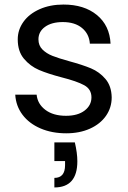

<svg xmlns="http://www.w3.org/2000/svg" viewBox="-20 -577 562 844"><path d="M271 9Q208 9 158 -12.5Q108 -34 79 -72.5Q50 -111 47 -161H141Q145 -120 179.5 -94Q214 -68 270 -68Q322 -68 352 -91Q382 -114 382 -149Q382 -185 350 -202.5Q318 -220 251 -237Q190 -253 151.5 -269.5Q113 -286 85.5 -318.5Q58 -351 58 -404Q58 -446 83 -481Q108 -516 154 -536.5Q200 -557 259 -557Q350 -557 406 -511Q462 -465 466 -385H375Q372 -428 340.5 -454Q309 -480 256 -480Q207 -480 178 -459Q149 -438 149 -404Q149 -377 166.5 -359.5Q184 -342 210.5 -331.5Q237 -321 284 -308Q343 -292 380 -276.5Q417 -261 443.5 -230Q470 -199 471 -149Q471 -104 446 -68Q421 -32 375.5 -11.5Q330 9 271 9ZM309 49Q320 96 320 132Q320 247 219 247V205Q266 205 266 149V131H219V49Z"/></svg>

Font: A Bank Premium Regular
Style: Regular
Weight: 400
Designer: Ninad Kale (Devanagari), Jonny Pinhorn (Latin), Htun Naung (Myanmar)
Foundry: Indian Type Foundry
Version: 4.004